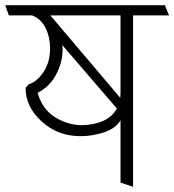

<svg xmlns="http://www.w3.org/2000/svg" viewBox="-31 -700 668 736"><path d="M431 0V-239Q413 -208 368.5 -193Q324 -178 278 -178Q190 -178 128.5 -234.5Q67 -291 67 -363L79 -377Q110 -386 135.5 -423.5Q161 -461 161 -516Q161 -558 143.5 -593Q126 -628 92 -641H3L-11 -680H601L617 -641H479V16ZM162 -641 430 -325Q430 -329 430.5 -334Q431 -339 431 -344V-641ZM113 -344Q131 -283 176.5 -253Q222 -223 278 -220Q325 -220 362 -235.5Q399 -251 417 -284L208 -527Q208 -523 208.5 -518.5Q209 -514 209 -510Q209 -462 184.5 -415Q160 -368 113 -344Z"/></svg>

Font: Palanquin Thin
Style: Regular
Weight: 250
Designer: Pria Ravichandran
Version: Version 1.001